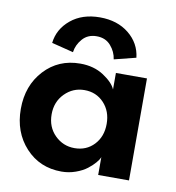

<svg xmlns="http://www.w3.org/2000/svg" viewBox="-74 -682 699 761"><g transform="rotate(10 276.0 -302.0)"><path d="M98.5 -484Q105 -540.5 151 -578.5Q197 -616.5 268 -616.5Q338.5 -616.5 384.8 -579Q431 -541.5 437.5 -484L350 -462Q346 -492 325 -516.2Q304 -540.5 268 -540.5Q232.5 -540.5 211.2 -516.2Q190 -492 186 -462ZM369 0V-72Q365.5 -62 354.2 -48.8Q343 -35.5 325 -21.5Q307 -7.5 279.8 2.2Q252.5 12 223 12Q135 12 78.2 -49.8Q21.5 -111.5 21.5 -205Q21.5 -299 78.5 -360.8Q135.5 -422.5 223 -422.5Q278 -422.5 317.5 -396.5Q357 -370.5 368 -344V-410.5H493V0ZM145.5 -205Q145.5 -154 178.5 -121.2Q211.5 -88.5 257.5 -88.5Q305.5 -88.5 336.2 -121.2Q367 -154 367 -205Q367 -256 336 -289Q305 -322 257.5 -322Q211.5 -322 178.5 -288.8Q145.5 -255.5 145.5 -205Z"/></g></svg>

Font: League Spartan SemiBold
Style: Regular
Weight: 600
Foundry: The League of Moveable Type
Version: Version 2.002